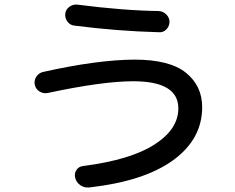

<svg xmlns="http://www.w3.org/2000/svg" viewBox="-20 -789 1040 849"><path d="M191.4 -377.9Q172.9 -374 155.8 -383.8Q138.7 -393.6 133.8 -414.1Q129.9 -432.6 140.1 -449.2Q150.4 -465.8 169.9 -470.7Q409.2 -524.4 574.2 -525.4Q730.5 -525.4 802.2 -467.3Q874 -409.2 874 -315.4Q874 -173.8 745.6 -80.6Q617.2 12.7 374 40Q352.5 42 335 29.8Q317.4 17.6 312.5 -2.9Q307.6 -21.5 317.9 -37.1Q328.1 -52.7 346.7 -54.7Q557.6 -82 663.1 -149.9Q768.6 -217.8 768.6 -309.6Q768.6 -429.7 569.3 -429.7Q433.6 -429.7 191.4 -377.9ZM321.3 -768.6Q527.3 -742.2 681.6 -740.2Q701.2 -739.3 715.3 -725.1Q729.5 -710.9 729.5 -692.4Q729.5 -672.9 715.3 -658.7Q701.2 -644.5 681.6 -646.5Q498 -651.4 308.6 -675.8Q290 -677.7 278.3 -693.4Q266.6 -709 268.6 -728.5Q270.5 -747.1 286.6 -758.8Q302.7 -770.5 321.3 -768.6Z"/></svg>

Font: Rounded Mgen+ 1mn medium
Style: Regular
Weight: 500
Designer: [Source Han Sans]
Ryoko NISHIZUKA  (kana & ideographs); Paul D. Hunt (Latin, Greek & Cyrillic); Wenlong ZHANG  (bopomofo
Version: Version 1.059.20150602